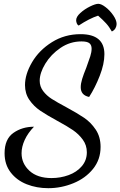

<svg xmlns="http://www.w3.org/2000/svg" viewBox="-20 -899 631 1006"><path d="M4 -96Q4 -170 50 -202.5Q96 -235 158 -235Q126 -202 109.5 -166Q93 -130 93 -96Q93 -42 134.5 -4Q176 34 250 34Q297 34 339.5 18.5Q382 3 408.5 -28Q435 -59 435 -101Q435 -138 414 -167Q393 -196 362.5 -217Q332 -238 280 -266Q225 -296 191 -319Q157 -342 134 -375.5Q111 -409 111 -453Q111 -510 148 -573Q185 -636 252 -678Q319 -720 402 -720Q527 -720 527 -615Q527 -564 502.5 -501.5Q478 -439 447 -391Q403 -400 403 -442Q403 -461 410.5 -485.5Q418 -510 432 -544Q446 -582 453 -604Q460 -626 460 -644Q460 -663 448.5 -672.5Q437 -682 407 -682Q347 -682 297 -648Q247 -614 217.5 -565.5Q188 -517 188 -476Q188 -446 206 -422Q224 -398 251.5 -380.5Q279 -363 326 -338Q385 -306 420.5 -282Q456 -258 481.5 -220Q507 -182 507 -129Q507 -63 467.5 -14Q428 35 364.5 61Q301 87 233 87Q172 87 120 66.5Q68 46 36 4.5Q4 -37 4 -96ZM494 -817Q448 -802 392 -765Q385 -769 382 -777.5Q379 -786 379 -793Q379 -811 401 -831Q423 -851 451.5 -865Q480 -879 495 -879Q511 -879 534 -861Q557 -843 574 -818Q591 -793 591 -773Q591 -762 585 -751Q579 -740 566 -734Q552 -759 535.5 -777Q519 -795 494 -817Z"/></svg>

Font: Dancing Script
Style: Bold
Weight: 700
Designer: Pablo Impallari
Foundry: Pablo Impallari
Version: Version 2.000